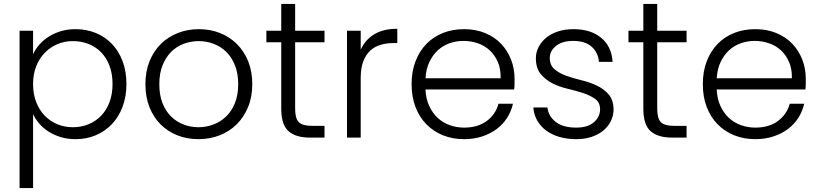

<svg xmlns="http://www.w3.org/2000/svg" viewBox="-20 -703 4185 981"><path d="M149 -426Q161 -452 181 -475Q201 -498 228.5 -515.5Q256 -533 290.5 -543.5Q325 -554 366 -554Q422 -554 469.5 -534.5Q517 -515 552 -478.5Q587 -442 606.5 -390Q626 -338 626 -274Q626 -210 606.5 -158Q587 -106 552 -69Q517 -32 469.5 -12Q422 8 366 8Q325 8 290.5 -2.5Q256 -13 228.5 -30.5Q201 -48 181 -71Q161 -94 149 -120V258H80V-546H149ZM555 -274Q555 -326 539.5 -367Q524 -408 496.5 -436Q469 -464 432 -478.5Q395 -493 352 -493Q310 -493 273.5 -477.5Q237 -462 209 -433.5Q181 -405 165 -364.5Q149 -324 149 -273Q149 -222 165 -181Q181 -140 209 -111.5Q237 -83 273.5 -68Q310 -53 352 -53Q395 -53 432 -68Q469 -83 496.5 -111.5Q524 -140 539.5 -181Q555 -222 555 -274Z M1269 -273Q1269 -208 1247.5 -156Q1226 -104 1189 -67.5Q1152 -31 1102 -11.5Q1052 8 994 8Q936 8 886.5 -11.5Q837 -31 800.5 -67.5Q764 -104 743.5 -156Q723 -208 723 -273Q723 -338 744 -390Q765 -442 802 -478.5Q839 -515 889 -534.5Q939 -554 996 -554Q1054 -554 1103.5 -534.5Q1153 -515 1190 -478.5Q1227 -442 1248 -390Q1269 -338 1269 -273ZM794 -273Q794 -217 810.5 -175.5Q827 -134 855 -107Q883 -80 919 -66.5Q955 -53 994 -53Q1033 -53 1069.5 -66.5Q1106 -80 1134.5 -107Q1163 -134 1180 -175.5Q1197 -217 1197 -273Q1197 -329 1180 -370.5Q1163 -412 1135 -439Q1107 -466 1070.5 -479.5Q1034 -493 995 -493Q956 -493 919.5 -479.5Q883 -466 855.5 -439Q828 -412 811 -370.5Q794 -329 794 -273Z M1417 -487H1341V-546H1417V-683H1488V-546H1638V-487H1488V-148Q1488 -97 1507 -78.5Q1526 -60 1574 -60H1638V0H1563Q1491 0 1454 -33Q1417 -66 1417 -148Z M1823 0H1753V-546H1823V-449Q1846 -500 1892.5 -528Q1939 -556 2010 -556V-483H1991Q1957 -483 1926.5 -474.5Q1896 -466 1873 -445.5Q1850 -425 1836.5 -390.5Q1823 -356 1823 -305Z M2348 -494Q2311 -494 2277 -482Q2243 -470 2217 -446Q2191 -422 2174 -386.5Q2157 -351 2154 -303H2538Q2539 -351 2523.5 -386.5Q2508 -422 2482 -446Q2456 -470 2421 -482Q2386 -494 2348 -494ZM2601 -173Q2592 -134 2571 -101Q2550 -68 2518 -44Q2486 -20 2444 -6Q2402 8 2351 8Q2293 8 2244 -11.5Q2195 -31 2159 -67.5Q2123 -104 2103 -156Q2083 -208 2083 -273Q2083 -338 2103 -390Q2123 -442 2158.5 -478.5Q2194 -515 2243 -534.5Q2292 -554 2351 -554Q2411 -554 2459 -534Q2507 -514 2540 -479.5Q2573 -445 2591 -399Q2609 -353 2609 -301Q2609 -284 2609 -272Q2609 -260 2607 -246H2154Q2156 -198 2173 -161.5Q2190 -125 2216.5 -100.5Q2243 -76 2278 -63.5Q2313 -51 2351 -51Q2421 -51 2466.5 -84.5Q2512 -118 2527 -173Z M3115 -145Q3115 -112 3101 -84Q3087 -56 3062 -35.5Q3037 -15 3002 -3.5Q2967 8 2925 8Q2878 8 2839.5 -3Q2801 -14 2772 -35Q2743 -56 2725.5 -86Q2708 -116 2705 -154H2777Q2782 -109 2819.5 -80Q2857 -51 2924 -51Q2983 -51 3014.5 -78.5Q3046 -106 3046 -145Q3046 -179 3021.5 -197Q2997 -215 2961 -227Q2925 -239 2882 -249Q2839 -259 2803 -277Q2767 -295 2742.5 -325Q2718 -355 2718 -406Q2718 -436 2732 -463Q2746 -490 2771 -510.5Q2796 -531 2831.5 -542.5Q2867 -554 2910 -554Q2998 -554 3051.5 -510Q3105 -466 3110 -387H3040Q3037 -433 3004 -463.5Q2971 -494 2908 -494Q2853 -494 2821 -468.5Q2789 -443 2789 -407Q2789 -370 2813 -349.5Q2837 -329 2873 -316Q2909 -303 2951 -293Q2993 -283 3029 -266Q3065 -249 3089.5 -221Q3114 -193 3115 -145Z M3267 -487H3191V-546H3267V-683H3338V-546H3488V-487H3338V-148Q3338 -97 3357 -78.5Q3376 -60 3424 -60H3488V0H3413Q3341 0 3304 -33Q3267 -66 3267 -148Z M3836 -494Q3799 -494 3765 -482Q3731 -470 3705 -446Q3679 -422 3662 -386.5Q3645 -351 3642 -303H4026Q4027 -351 4011.5 -386.5Q3996 -422 3970 -446Q3944 -470 3909 -482Q3874 -494 3836 -494ZM4089 -173Q4080 -134 4059 -101Q4038 -68 4006 -44Q3974 -20 3932 -6Q3890 8 3839 8Q3781 8 3732 -11.5Q3683 -31 3647 -67.5Q3611 -104 3591 -156Q3571 -208 3571 -273Q3571 -338 3591 -390Q3611 -442 3646.5 -478.5Q3682 -515 3731 -534.5Q3780 -554 3839 -554Q3899 -554 3947 -534Q3995 -514 4028 -479.5Q4061 -445 4079 -399Q4097 -353 4097 -301Q4097 -284 4097 -272Q4097 -260 4095 -246H3642Q3644 -198 3661 -161.5Q3678 -125 3704.5 -100.5Q3731 -76 3766 -63.5Q3801 -51 3839 -51Q3909 -51 3954.5 -84.5Q4000 -118 4015 -173Z"/></svg>

Font: SVN-Poppins Light
Style: Regular
Weight: 300
Designer: Ninad Kale (Devanagari), Jonny Pinhorn (Latin)
Foundry: Indian Type Foundry
Version: Version 3.002 2017; ttfautohint (v1.8.3)